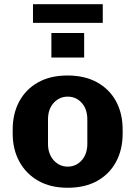

<svg xmlns="http://www.w3.org/2000/svg" viewBox="-20 -878 640 908"><path d="M300 10Q219 10 161 -23Q103 -56 71.5 -114Q40 -172 40 -246V-265Q40 -341 71.5 -399Q103 -457 161 -489Q219 -521 299 -521Q381 -521 439.5 -488.5Q498 -456 529 -398.5Q560 -341 560 -265V-246Q560 -170 528.5 -112Q497 -54 439 -22Q381 10 300 10ZM300 -90Q340 -90 366.5 -120Q393 -150 393 -198V-313Q393 -362 366.5 -391.5Q340 -421 300 -421Q261 -421 234 -391.5Q207 -362 207 -313V-198Q207 -150 234 -120Q261 -90 300 -90ZM136 -770V-858H466V-770ZM223 -606V-722H378V-606Z"/></svg>

Font: Chivo Mono Medium
Style: Bold
Weight: 700
Monospace: yes
Version: Version 1.008